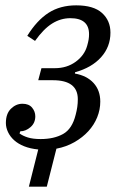

<svg xmlns="http://www.w3.org/2000/svg" viewBox="-20 -548 463 718"><path d="M123 11Q93 8 70.5 -1Q48 -10 33 -23.5Q18 -37 10 -54Q2 -71 2 -88Q2 -123 21 -141.5Q40 -160 64 -160Q88 -160 100 -145.5Q112 -131 112 -113Q112 -88 94 -72.5Q76 -57 56 -57L53 -49Q65 -40 84 -34Q103 -28 132 -28Q182 -28 216 -47Q250 -66 263 -119Q267 -134 269 -148Q271 -162 271 -177Q271 -248 178 -248H123L135 -293H185Q230 -293 263 -317Q296 -341 306 -377Q310 -391 311.5 -400.5Q313 -410 313 -420Q313 -480 243 -480Q207 -480 175 -460Q143 -440 111 -395L82 -414Q118 -472 161.5 -500Q205 -528 265 -528Q330 -528 361.5 -499.5Q393 -471 393 -426Q393 -373 358 -334Q323 -295 261 -278L260 -273Q305 -265 330 -237.5Q355 -210 355 -168Q355 -138 343.5 -109.5Q332 -81 310.5 -57.5Q289 -34 258.5 -16.5Q228 1 191 8L155 150H88Z"/></svg>

Font: IBM Plex Serif
Style: Italic
Weight: 400
Italic angle: -14°
Designer: Mike Abbink, Paul van der Laan, Pieter van Rosmalen
Foundry: Bold Monday
Version: Version 3.001